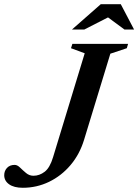

<svg xmlns="http://www.w3.org/2000/svg" viewBox="-66 -878 656 910"><path d="M332.5 -215.5Q311.5 -146.5 268.2 -95.5Q225 -44.5 166.5 -16.2Q108 12 42 12Q0.5 12 -22.8 -4.5Q-46 -21 -46 -47.5Q-46 -68 -32.8 -82.2Q-19.5 -96.5 3.5 -96.5Q16 -96.5 29 -83.8Q42 -71 57.5 -58Q73 -45 92.5 -45Q121 -45 145.8 -64Q170.5 -83 185.5 -133L335.5 -625.5L270.5 -649.5L277 -670H541L535 -649.5L457 -623.5ZM275 -738 411.5 -858H506.5L569.5 -738H524L446 -795.5L333.5 -738Z"/></svg>

Font: Newsreader 16pt SemiBold
Style: Italic
Weight: 600
Italic angle: -17°
Designer: Hugues Gentile
Foundry: Production Type
Version: Version 1.003; ttfautohint (v1.8.3)